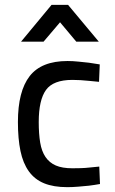

<svg xmlns="http://www.w3.org/2000/svg" viewBox="-20 -762 476 793"><path d="M259 -510Q281 -510 304 -507.5Q327 -505 347 -503Q370 -499 392 -496L389 -424Q368 -426 348 -428Q331 -430 312 -431Q293 -432 279 -432Q200 -432 170 -390.5Q140 -349 140 -258Q140 -209 146 -173Q152 -137 168 -113.5Q184 -90 210.5 -78.5Q237 -67 279 -67Q293 -67 312.5 -67.5Q332 -68 349 -70Q369 -72 390 -74L393 -2Q371 2 347 5Q327 7 303 9Q279 11 258 11Q201 11 162 -5Q123 -21 99 -54.5Q75 -88 64.5 -138.5Q54 -189 54 -258Q54 -385 102.5 -447.5Q151 -510 259 -510ZM193 -742H261L388 -590H295L228 -670L160 -590H67Z"/></svg>

Font: Panefresco 500wt
Style: Regular
Weight: 700
Foundry: Campivisivi & Chank Co
Version: Version 1.001